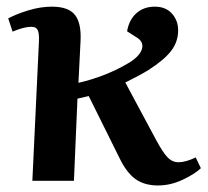

<svg xmlns="http://www.w3.org/2000/svg" viewBox="-20 -548 629 582"><path d="M204.1 0H78.1L98.1 -423.8Q99.1 -447.3 94.2 -457Q89.4 -466.8 75.2 -466.8Q52.7 -466.8 18.1 -452.1L4.9 -492.2Q30.3 -505.9 66.7 -516.8Q103 -527.8 137.2 -527.8Q188 -527.8 207.5 -502.4Q227.1 -477.1 224.1 -422.9L217.8 -296.9Q302.7 -316.4 373 -358.9Q403.8 -378.4 410.2 -399.4Q416.5 -420.4 395 -434.1L365.2 -453.1Q371.1 -487.8 393.3 -507.8Q415.5 -527.8 449.2 -527.8Q482.4 -527.8 501.2 -506.8Q520 -485.8 520 -456.1Q520 -421.4 498.8 -393.8Q477.5 -366.2 430.2 -335.9Q404.3 -319.8 359.9 -297.9L453.1 -124Q474.1 -85 488.3 -70.6Q502.4 -56.2 521 -56.2Q543 -56.2 573.2 -70.8L588.9 -38.1Q569.8 -20 533.2 -2.9Q496.6 14.2 459 14.2Q417.5 14.2 390.4 -5.4Q363.3 -24.9 341.8 -69.8L249 -256.8Q227.5 -251.5 214.8 -249Z"/></svg>

Font: Literata SemiBold
Style: Italic
Weight: 650
Italic angle: -2.39999°
Designer: Latin by Veronika Burian and Jose Scaglione. Greek by Irene Vlachou. Cyrillic by Vera Evstafieva
Foundry: TypeTogether
Version: Version 3.021